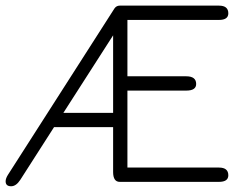

<svg xmlns="http://www.w3.org/2000/svg" viewBox="-20 -646 883 682"><path d="M432.6 -324.2V-50.8H757.8Q791 -50.8 791 -23.4Q791 0 757.8 0H405.3Q381.8 0 381.8 -35.2V-194.3H171.9L51.8 -6.8Q37.1 15.6 19.5 15.6Q0 15.6 0 -2Q0 -11.7 7.8 -24.4L386.7 -616.2Q393.6 -626 405.3 -626H757.8Q791 -626 791 -598.6Q791 -575.2 757.8 -575.2H432.6V-375H641.6Q676.8 -375 676.8 -347.7Q676.8 -324.2 641.6 -324.2ZM381.8 -245.1V-520.5L205.1 -245.1Z"/></svg>

Font: Jura
Style: Book
Weight: 400
Version: Version 2.3